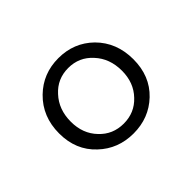

<svg xmlns="http://www.w3.org/2000/svg" viewBox="-76 -868 510 510"><g transform="rotate(-45 179.0 -613.5)"><path d="M247 -538Q275 -567 275 -612Q275 -658 247 -688Q220 -718 179 -718Q138 -718 111 -688Q83 -658 83 -612Q83 -567 111 -538Q138 -509 179 -509Q220 -509 247 -538ZM81 -510Q39 -549 39 -612Q39 -675 81 -716Q121 -755 179 -755Q237 -755 277 -716Q318 -675 318 -612Q318 -549 277 -510Q237 -472 179 -472Q121 -472 81 -510Z"/></g></svg>

Font: `n[OS CN SemiBold
Style: <[WOS[P|ûg*[NI>           
Weight: 600
Designer: Ryoko NISHIZUKA ¬âXZm¬º[P (kana & ideographs); Frank Grie√ühammer (Latin, Greek & Cyrillic); Wenlong ZHANG _ e¬á¬ü¬ô (b
Foundry: Adobe Systems Incorporated
Version: Version 1.00 April 7, 2017, initial release